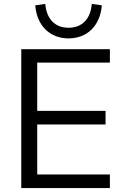

<svg xmlns="http://www.w3.org/2000/svg" viewBox="-20 -955 628 975"><path d="M88 0H538V-69H169V-323H516V-392H169V-637H538V-705H88ZM328 -760C422 -760 489 -824 497 -928L446 -935C440 -858 396 -814 328 -814C260 -814 216 -858 210 -935L159 -928C167 -824 234 -760 328 -760Z"/></svg>

Font: Poppy and Pepper
Style: Regular
Weight: 400
Designer: Thy Ha
Foundry: Thy Ha
Version: Version 0.001;Glyphs 3.2 (3227)